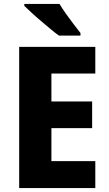

<svg xmlns="http://www.w3.org/2000/svg" viewBox="-20 -951 552 971"><path d="M462 0H77V-714H462V-579H240V-438H446V-303H240V-136H462ZM281 -931Q294 -909 313.5 -881.5Q333 -854 353 -828Q373 -802 387 -784V-771H278Q261 -783 237 -803Q213 -823 187 -845Q161 -867 139 -887.5Q117 -908 103 -921V-931Z"/></svg>

Font: Noto Sans Gujarati SemiCondensed ExtraBold
Style: Regular
Weight: 800
Width: 4
Designer: Jelle Bosma - Monotype Design Team, Universal Thirst
Foundry: Monotype Imaging Inc.
Version: Version 2.106; ttfautohint (v1.8.4.7-5d5b)